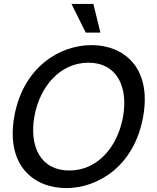

<svg xmlns="http://www.w3.org/2000/svg" viewBox="-20 -947 806 983"><path d="M319 16C482 16 668 -97 713 -350C758 -603 612 -716 449 -716C285 -716 98 -603 53 -350C9 -97 155 16 319 16ZM156 -350C183 -503 287 -626 433 -626C578 -626 637 -503 610 -350C583 -197 481 -74 335 -74C188 -74 129 -197 156 -350ZM346 -927 419 -780H494L458 -927Z"/></svg>

Font: Uncut Sans Medium
Style: Italic
Weight: 500
Italic angle: -10°
Designer: Kasper Nordkvist
Foundry: Uncut Type
Version: Version 1.111;FEAKit 1.0